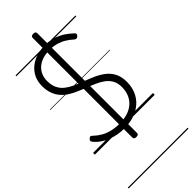

<svg xmlns="http://www.w3.org/2000/svg" viewBox="-426 -1083 1522 1522"><g transform="rotate(-45 335.5 -322.0)"><path d="M312 19Q276 19 240 12.5Q204 6 170.5 -7Q137 -20 108.5 -40Q80 -60 59 -86Q51 -95 51 -102.5Q51 -110 61 -119Q70 -128 77 -128Q84 -128 97 -115Q122 -91 154 -72.5Q186 -54 226 -44.5Q266 -35 312 -35Q362 -35 402.5 -47.5Q443 -60 471.5 -85Q500 -110 515.5 -146Q531 -182 531 -227Q531 -271 514.5 -301.5Q498 -332 469.5 -353.5Q441 -375 404 -391.5Q367 -408 327 -423Q292 -437 257 -452Q222 -467 191.5 -486.5Q161 -506 138 -532.5Q115 -559 101.5 -595.5Q88 -632 88 -680Q88 -731 106.5 -770Q125 -809 158.5 -837Q192 -865 236.5 -879.5Q281 -894 332 -894Q384 -894 427 -880Q470 -866 504 -843.5Q538 -821 566 -794Q575 -786 574.5 -779Q574 -772 566 -763Q556 -754 548 -753.5Q540 -753 530 -761Q504 -785 474.5 -803Q445 -821 410 -831Q375 -841 332 -841Q288 -841 253.5 -829.5Q219 -818 195 -797Q171 -776 158 -746.5Q145 -717 145 -679Q145 -633 161 -600Q177 -567 205.5 -544.5Q234 -522 270 -505.5Q306 -489 347 -474Q390 -458 432.5 -439.5Q475 -421 510.5 -394Q546 -367 567 -327Q588 -287 588 -228Q588 -172 568.5 -126.5Q549 -81 512.5 -48.5Q476 -16 425 1.5Q374 19 312 19ZM332 134Q306 134 306 115V-1004Q306 -1023 332 -1023Q358 -1023 358 -1004V115Q358 134 332 134ZM0 369H671V379H0ZM0 -20H671V0H0ZM0 -505H671V-500H0ZM0 -889H671V-879H0Z"/></g></svg>

Font: Playwrite HR Lijeva Guides
Style: Regular
Weight: 400
Designer: Veronika Burian, José Scaglione
Foundry: TypeTogether
Version: Version 1.003